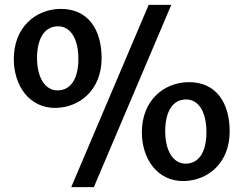

<svg xmlns="http://www.w3.org/2000/svg" viewBox="-20 -767 998 787"><path d="M272 0H364.7L682.1 -747.1H589.4ZM209.5 -324.7C307.1 -327.1 396.5 -398.4 396.5 -528.8C396.5 -641.6 344.2 -733.4 223.6 -730.5C126 -727.5 36.6 -655.8 36.6 -524.9C36.6 -416.5 99.6 -322.8 209.5 -324.7ZM215.8 -396.5C162.6 -396.5 131.8 -453.1 131.8 -528.8C131.8 -608.9 162.6 -659.2 217.8 -659.2C270.5 -659.2 301.3 -606 301.3 -525.4C301.3 -445.3 270.5 -396.5 215.8 -396.5ZM561.5 -224.6C561.5 -116.2 625 -22.5 734.4 -24.9C832 -27.3 921.4 -98.1 921.4 -228.5C921.4 -341.3 869.1 -433.1 749 -430.2C650.9 -427.2 561.5 -355.5 561.5 -224.6ZM657.2 -228.5C657.2 -309.1 687.5 -359.4 742.7 -359.4C795.9 -359.4 826.2 -305.7 826.2 -225.1C826.2 -145 795.9 -96.2 740.7 -96.2C687.5 -96.2 657.2 -152.8 657.2 -228.5Z"/></svg>

Font: Merriweather Sans
Style: Regular
Weight: 400
Designer: Eben Sorkin ( eben@eyebytes.com )
Foundry: Eben Sorkin
Version: Version 1.003